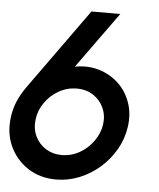

<svg xmlns="http://www.w3.org/2000/svg" viewBox="-67 -745 664 803"><g transform="rotate(5 265.5 -343.5)"><path d="M197.5 13Q130.5 13 79.5 -20.2Q28.5 -53.5 3.2 -109Q-22 -164.5 -12.5 -232.5Q-7.5 -268 5 -297.2Q17.5 -326.5 39.5 -358.5L284.5 -700H405.5L235.5 -464Q289 -474 336 -460.2Q383 -446.5 417.8 -414.2Q452.5 -382 469.2 -335.2Q486 -288.5 478 -232.5Q471 -182 445.5 -137.5Q420 -93 381.5 -59.2Q343 -25.5 295.8 -6.2Q248.5 13 197.5 13ZM212 -91Q253 -91 287.8 -111Q322.5 -131 345.5 -163.5Q368.5 -196 374 -232.5Q379.5 -271 365 -303Q350.5 -335 321.2 -354.2Q292 -373.5 252.5 -373.5Q211.5 -373.5 176.8 -353.8Q142 -334 119.2 -301.8Q96.5 -269.5 91.5 -232.5Q86 -192 101 -160Q116 -128 145.5 -109.5Q175 -91 212 -91Z"/></g></svg>

Font: Urbanist SemiBold
Style: Italic
Weight: 600
Italic angle: -8°
Designer: Corey Hu
Foundry: Corey Hu
Version: Version 1.321; ttfautohint (v1.8.4.7-5d5b)